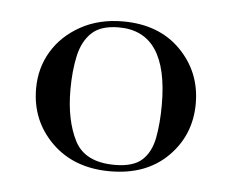

<svg xmlns="http://www.w3.org/2000/svg" viewBox="-32 -666 396 328"><g transform="rotate(5 166.0 -501.5)"><path d="M167 -373Q105 -373 67 -410.5Q29 -448 29 -503Q29 -538 46 -566.5Q63 -595 94.5 -612.5Q126 -630 167 -630Q229 -630 266 -592.5Q303 -555 303 -501Q303 -447 266 -410Q229 -373 167 -373ZM174 -384.6Q205.9 -384.6 221 -398.5Q236 -412.4 240.7 -437.2Q245.4 -462 245.4 -494Q245.4 -619.2 161 -619.2Q129.9 -619.2 114.4 -604.4Q98.8 -589.6 93.2 -563.8Q87.6 -538 87.6 -506Q87.6 -454 105.2 -419.3Q122.7 -384.6 174 -384.6Z"/></g></svg>

Font: Cormorant Light
Style: Regular
Weight: 300
Designer: Christian Thalmann (Catharsis Fonts)
Foundry: Catharsis Fonts
Version: Version 4.000